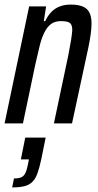

<svg xmlns="http://www.w3.org/2000/svg" viewBox="-22 -538 429 837"><path d="M-2 0 105 -510H179L169 -446H175Q186 -469 201 -485Q216 -501 237.5 -509.5Q259 -518 286 -518Q319 -518 339 -509.5Q359 -501 368 -483Q377 -465 377 -435Q377 -416 373.5 -389.5Q370 -363 363 -330L292 0H213L276 -298Q284 -339 288 -364.5Q292 -390 293 -406Q293 -423 288 -431.5Q283 -440 272 -443Q261 -446 244 -446Q217 -446 200 -433Q183 -420 171 -395.5Q159 -371 150.5 -336.5Q142 -302 132 -257L78 0ZM31 279 39 240Q59 240 70.5 235Q82 230 88.5 216.5Q95 203 100 178L104 157H69L88 62H177L158 156Q150 193 141.5 217Q133 241 119.5 254.5Q106 268 85 273.5Q64 279 31 279Z"/></svg>

Font: Saira ExtraCondensed Medium
Style: Italic
Weight: 500
Width: 2
Italic angle: -12°
Designer: Hector Gatti with collaboration of the Omnibus-Type team
Foundry: Omnibus-Type
Version: Version 1.101